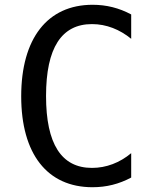

<svg xmlns="http://www.w3.org/2000/svg" viewBox="-20 -762 642 796"><path d="M363.3 14.2C421.4 14.2 473.6 1 523.9 -25.9V-127C476.6 -87.4 420.4 -65.9 361.3 -65.9C234.4 -65.9 170.9 -165.5 170.9 -363.8C170.9 -564 235.4 -662.1 361.3 -662.1C421.4 -662.1 476.6 -639.6 523.9 -601.1V-702.1C473.6 -729 421.4 -742.2 363.8 -742.2C176.3 -742.2 67.9 -602.1 67.9 -362.8C67.9 -124 175.8 14.2 363.3 14.2Z"/></svg>

Font: Hack
Style: Regular
Weight: 400
Monospace: yes
Designer: Christopher Simpkins
Foundry: Christopher Simpkins
Version: Version 2.010